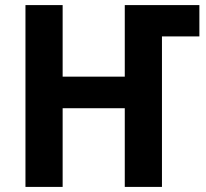

<svg xmlns="http://www.w3.org/2000/svg" viewBox="-20 -734 808 754"><path d="M80 0V-714H226V-433H470V-714H763V-591H616V0H470V-309H226V0Z"/></svg>

Font: Noto Sans SemiCondensed
Style: Bold
Weight: 700
Width: 4
Designer: Monotype Design Team
Foundry: Monotype Imaging Inc.
Version: Version 2.013; ttfautohint (v1.8.4.7-5d5b)